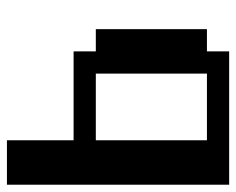

<svg xmlns="http://www.w3.org/2000/svg" viewBox="-82 -582 665 540"><g transform="rotate(-90 250.0 -312.5)"><path d="M0 -625H125V-437.5H375V-375H437.5V-62.5H375V0H0ZM125 -375V-62.5H312.5V-375Z"/></g></svg>

Font: NeoDunggeunmo Pro
Style: Regular
Weight: 400
Version: Version 1.020